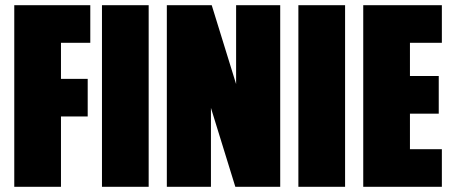

<svg xmlns="http://www.w3.org/2000/svg" viewBox="-20 -720 1738 740"><path d="M215 -416H318V-271H215V0H35V-700H328V-555H215Z M553 -700V0H373V-700Z M1060 0H887L793 -304V0H623V-700H796L890 -396V-700H1060Z M1310 -700V0H1130V-700Z M1560 -427H1671V-282H1560V-145H1683V0H1380V-700H1683V-555H1560Z"/></svg>

Font: FFF_AZADLIQ Black
Style: Regular
Weight: 900
Designer: bBox Type GmbH
Foundry: bBox Type GmbH
Version: Version 1.001